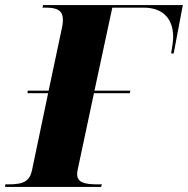

<svg xmlns="http://www.w3.org/2000/svg" viewBox="-51 -734 738 754"><path d="M-31 0H346L349 -10H332C277 -10 252 -19 252 -51C252 -57 253 -64 255 -72L318 -368H459L461 -378H320L390 -704H513C593 -704 631 -656 629 -583C629 -576 626 -552 621 -524H631L667 -714H118L116 -704H129C175 -704 196 -692 196 -656C196 -645 194 -630 190 -614L140 -378H58L57 -368H138L75 -67C66 -22 41 -10 -17 -10H-30Z"/></svg>

Font: Noto Serif Display ExtraBold
Style: Italic
Weight: 800
Italic angle: -12°
Designer: Monotype Design Team
Foundry: Monotype Imaging Inc.
Version: Version 2.009